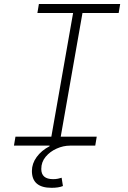

<svg xmlns="http://www.w3.org/2000/svg" viewBox="-20 -713 626 940"><path d="M232.4 206.5Q136.2 206.5 136.2 124Q136.2 87.9 159.4 55.9Q182.6 23.9 222.7 2.9V0H48.3L55.7 -43.9H231.4L337.9 -649.4H163.1L170.4 -693.4H568.4L561 -649.4H383.8L277.3 -43.9H453.6L446.3 0H322.8Q290 0 257.6 14.4Q225.1 28.8 203.6 54.4Q182.1 80.1 182.1 114.3Q182.1 164.1 240.2 164.1Q252.9 164.1 263.7 161.9Q274.4 159.7 281.7 157.2L288.1 197.8Q267.1 206.5 232.4 206.5Z"/></svg>

Font: Cascadia Code ExtraLight
Style: Italic
Weight: 200
Italic angle: -10°
Monospace: yes
Designer: Aaron Bell
Foundry: Saja Typeworks
Version: Version 2404.023; ttfautohint (v1.8.4)